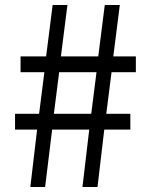

<svg xmlns="http://www.w3.org/2000/svg" viewBox="-20 -746 595 766"><path d="M101 0 128 -229H40V-292H136L157 -458H62V-521H164L190 -726H249L223 -521H372L398 -726H458L432 -521H522V-458H425L404 -292H500V-229H396L369 0H309L336 -229H188L160 0ZM195 -292H344L365 -458H216Z"/></svg>

Font: Noto Sans HK Thin
Style: Regular
Weight: 400
Version: Version 2.004-H2;hotconv 1.0.118;makeotfexe 2.5.65603